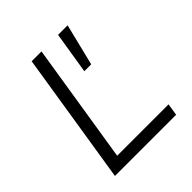

<svg xmlns="http://www.w3.org/2000/svg" viewBox="-192 -836 967 967"><g transform="rotate(-45 291.0 -352.5)"><path d="M74 0 186 -705H256L154 -64H520L510 0ZM338 -482 374 -705H442L387 -482Z"/></g></svg>

Font: Nunito Sans 7pt Light
Style: Italic
Weight: 300
Italic angle: -9°
Designer: Vernon Adams
Foundry: Vernon Adams
Version: Version 3.101;gftools[0.9.27]